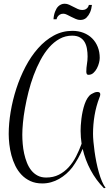

<svg xmlns="http://www.w3.org/2000/svg" viewBox="-20 -837 599 1034"><path d="M517.1 -524.9Q517.1 -513.7 513.2 -498.3Q509.3 -482.9 501.7 -468.5Q494.1 -454.1 482.9 -444.1Q471.7 -434.1 457 -434.1Q449.2 -434.1 447 -439.5Q444.8 -444.8 444.8 -451.2Q444.8 -471.7 448.2 -491.7Q451.7 -511.7 451.7 -533.2Q451.7 -554.2 448.2 -574.5Q444.8 -594.7 435.8 -610.4Q426.8 -626 410.4 -635.5Q394 -645 368.7 -645Q332 -645 301 -627.9Q270 -610.8 244.4 -581.5Q218.8 -552.2 198 -513.4Q177.2 -474.6 161.1 -431.2Q145 -387.7 133.5 -342.3Q122.1 -296.9 114.5 -254.4Q106.9 -211.9 103.5 -175Q100.1 -138.2 100.1 -111.8Q100.1 -88.4 102.3 -62Q104.5 -35.6 110.1 -10Q115.7 15.6 125 39.1Q134.3 62.5 148.4 80.3Q162.6 98.1 182.4 108.6Q202.1 119.1 228.5 119.1Q267.1 119.1 296.9 104Q326.7 88.9 349.9 63.5Q373 38.1 389.9 5.1Q406.7 -27.8 419.4 -63Q417 -80.1 415.5 -97.4Q414.1 -114.7 414.1 -131.8Q414.1 -143.6 415 -160.9Q416 -178.2 418.5 -198Q420.9 -217.8 425.3 -238Q429.7 -258.3 436 -276.6Q442.4 -294.9 451.2 -308.8Q460 -322.8 471.7 -330.1Q479.5 -334.5 487.5 -338.1Q495.6 -341.8 504.9 -341.8Q511.7 -341.8 515.9 -338.9Q520 -335.9 520 -329.1Q520 -324.7 518.8 -320.6Q517.6 -316.4 515.6 -312Q497.6 -265.1 489.3 -215.8Q481 -166.5 481 -116.2Q481 -98.6 483.2 -73.7Q485.4 -48.8 489.3 -21Q493.2 6.8 499 36.1Q504.9 65.4 512.5 91.8Q520 118.2 529.1 139.6Q538.1 161.1 548.8 173.8L540 176.8Q497.1 133.3 468 78.9Q439 24.4 425.3 -35.2Q402.3 19 369.6 64Q355 83 336.9 98.9Q318.8 114.7 298.3 126.5Q277.8 138.2 255.1 144.5Q232.4 150.9 207.5 150.9Q171.4 150.9 143.8 138.2Q116.2 125.5 96.2 104.5Q76.2 83.5 62.7 56.2Q49.3 28.8 41.5 -0.7Q33.7 -30.3 30.3 -60.1Q26.9 -89.8 26.9 -115.2Q26.9 -171.9 37.4 -234.9Q47.9 -297.9 67.9 -359.6Q87.9 -421.4 117.4 -477.8Q147 -534.2 185.1 -577.1Q223.1 -620.1 269.5 -645.5Q315.9 -670.9 369.6 -670.9Q402.3 -670.9 429.4 -660.4Q456.5 -649.9 476.1 -630.6Q495.6 -611.3 506.3 -584.5Q517.1 -557.6 517.1 -524.9ZM268.1 -733.4Q269.5 -756.3 276.9 -774.9Q279.8 -782.7 284.2 -790.3Q288.6 -797.9 294.9 -803.7Q301.3 -809.6 309.6 -813.2Q317.9 -816.9 328.6 -816.9Q340.8 -816.9 352.5 -811.5Q364.3 -806.2 375.7 -800Q387.2 -793.9 398.9 -788.6Q410.6 -783.2 422.4 -783.2Q434.6 -783.2 441.7 -787.4Q448.7 -791.5 452.6 -796.9Q457 -802.7 458.5 -810.5H475.1Q472.7 -787.6 464.8 -770Q458 -754.4 445.6 -741.9Q433.1 -729.5 412.1 -729.5Q400.4 -729.5 387.9 -734.9Q375.5 -740.2 363.5 -746.3Q351.6 -752.4 340.8 -757.8Q330.1 -763.2 321.3 -763.2Q309.6 -763.2 302.2 -758.3Q294.9 -753.4 291 -748Q286.1 -741.7 284.7 -733.4Z"/></svg>

Font: Montez
Style: Regular
Weight: 400
Designer: Astigmatic (AOETI)
Foundry: Astigmatic (AOETI)
Version: Version 1.000